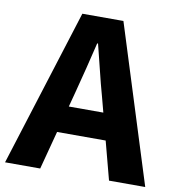

<svg xmlns="http://www.w3.org/2000/svg" viewBox="-89 -818 827 893"><g transform="rotate(10 325.0 -371.5)"><path d="M-6 0 228 -743H422L656 0H485L385 -379Q369 -436 354 -498.5Q339 -561 324 -619H320Q306 -560 290.5 -498Q275 -436 260 -379L160 0ZM146 -181V-307H502V-181Z"/></g></svg>

Font: Noto Sans TC ExtraBold
Style: Regular
Weight: 800
Designer: Ryoko NISHIZUKA  (kana, bopomofo & ideographs); Paul D. Hunt (Latin, Greek & Cyrillic); Sandoll Communications , Soo-you
Foundry: Adobe
Version: Version 2.004-H2;hotconv 1.0.118;makeotfexe 2.5.65603